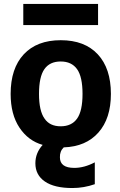

<svg xmlns="http://www.w3.org/2000/svg" viewBox="-20 -739 613 978"><path d="M207 -134.8Q233.4 -95.7 289.1 -95.7Q344.7 -95.7 372.6 -134.8Q400.4 -173.8 400.4 -260.7Q400.4 -347.7 372.6 -386.7Q344.7 -425.8 289.1 -425.8Q233.4 -425.8 206.1 -386.7Q178.7 -347.7 178.7 -260.7Q178.7 -173.8 207 -134.8ZM98.6 -611.3V-718.8H479.5V-611.3ZM348.6 218.8Q256.8 218.8 208.5 185.5Q160.2 152.3 160.2 92.8Q160.2 40 197.3 -1Q124 -21.5 79.1 -88.9Q34.2 -156.2 34.2 -260.7Q34.2 -390.6 101.1 -462.4Q168 -534.2 289.6 -534.2Q411.1 -534.2 478 -462.4Q544.9 -390.6 544.9 -260.7Q544.9 -135.7 481.4 -64Q418 7.8 304.7 11.7Q284.2 31.2 285.2 62.5Q285.2 116.2 358.4 116.2Q409.2 116.2 462.9 87.9V199.2Q407.2 218.8 348.6 218.8Z"/></svg>

Font: Nasu
Style: Bold
Weight: 700
Designer: Ryoko NISHIZUKA (kana &amp; ideographs); Paul D. Hunt (Latin, Greek &amp; Cyrillic); Wenlong ZHANG (bopomofo); Sandoll C
Version: Version 2014.1215